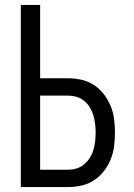

<svg xmlns="http://www.w3.org/2000/svg" viewBox="-20 -755 540 775"><path d="M64 0V-735H142V-439H254Q282 -439 309 -433Q336 -427 359 -412Q382 -397 399 -375Q416 -353 426.5 -327.5Q437 -302 440.5 -274.5Q444 -247 444 -220Q444 -192 440.5 -164.5Q437 -137 426.5 -111.5Q416 -86 399 -64Q382 -42 359 -27Q336 -12 309 -6Q282 0 254 0ZM142 -70H254Q272 -70 289 -75Q306 -80 319.5 -91.5Q333 -103 342.5 -118Q352 -133 357 -150Q362 -167 364 -184.5Q366 -202 366 -220Q366 -237 364 -254.5Q362 -272 357 -289Q352 -306 342.5 -321.5Q333 -337 319.5 -348Q306 -359 289 -364Q272 -369 254 -369H142Z"/></svg>

Font: Iosevka MaddieWtf
Style: Regular
Weight: 400
Monospace: yes
Designer: Belleve Invis
Foundry: Belleve Invis
Version: Version 31.3.0; ttfautohint (v1.8.3)